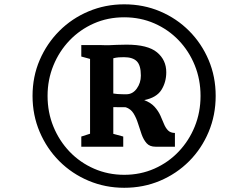

<svg xmlns="http://www.w3.org/2000/svg" viewBox="-20 -933 1089 888"><path d="M130.5 -489.5Q130.5 -578.5 163.5 -655.2Q196.5 -732 254.5 -790Q312.5 -848 389.8 -880.5Q467 -913 554.5 -913Q643.5 -913 720.2 -880.5Q797 -848 854.8 -790Q912.5 -732 945 -655.2Q977.5 -578.5 977.5 -489.5Q977.5 -400.5 945 -323Q912.5 -245.5 854.8 -187.5Q797 -129.5 720.2 -97Q643.5 -64.5 554.5 -64.5Q467 -64.5 389.8 -97Q312.5 -129.5 254.5 -187.5Q196.5 -245.5 163.5 -323Q130.5 -400.5 130.5 -489.5ZM200 -489.5Q200 -413.5 227 -347.5Q254 -281.5 302.2 -231.2Q350.5 -181 415.2 -152.8Q480 -124.5 554.5 -124.5Q629.5 -124.5 694 -153Q758.5 -181.5 806.2 -231.8Q854 -282 880.8 -348Q907.5 -414 907.5 -489.5Q907.5 -565 880.8 -631Q854 -697 806.2 -746.8Q758.5 -796.5 694 -824.8Q629.5 -853 554.5 -853Q478.5 -853 414 -824.5Q349.5 -796 301.5 -745.8Q253.5 -695.5 226.8 -629.8Q200 -564 200 -489.5ZM396.5 -314.5V-660.5L356 -671.5V-724.5H447.5Q469 -723.5 485.2 -724Q501.5 -724.5 519.8 -725.5Q538 -726.5 565.5 -726.5Q663.5 -726.5 706.2 -691Q749 -655.5 749 -599Q749 -553 726.5 -517.2Q704 -481.5 647 -470Q678 -458 695 -439Q712 -420 721.5 -399.2Q731 -378.5 738.2 -360.2Q745.5 -342 756.8 -330.2Q768 -318.5 789 -318V-254.5H699Q672.5 -254.5 658.2 -270.5Q644 -286.5 635.2 -311Q626.5 -335.5 618.5 -361.5Q610.5 -387.5 597.8 -408.2Q585 -429 561.5 -437L504 -437.5V-314L550 -301.5V-254.5H356V-301.5ZM504 -500.5Q512 -499 522.8 -498.2Q533.5 -497.5 544.5 -497.2Q555.5 -497 564.5 -497Q593.5 -497 612.5 -523.2Q631.5 -549.5 631.5 -583.5Q631.5 -630.5 612.8 -649.5Q594 -668.5 553.5 -668.5Q541.5 -668.5 529.5 -667.8Q517.5 -667 504 -663.5Z"/></svg>

Font: Merriweather Light 18pt
Style: Bold Italic
Weight: 700
Italic angle: -7.8°
Version: Version 2.101